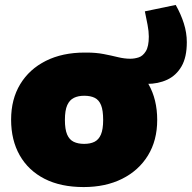

<svg xmlns="http://www.w3.org/2000/svg" viewBox="-20 -748 777 778"><path d="M575 -408Q554 -408 535 -412Q516 -416 505 -421L330 -535Q369 -535 400 -529Q431 -523 457.5 -516.5Q484 -510 508 -510Q525 -510 542 -515.5Q559 -521 571 -540.5Q583 -560 583 -600Q583 -621 578 -647Q573 -673 567 -702L692 -728Q713 -691 725 -653Q737 -615 737 -577Q737 -516 715.5 -479Q694 -442 657.5 -425Q621 -408 575 -408ZM319 10Q226 10 160.5 -23.5Q95 -57 60 -118.5Q25 -180 25 -263Q25 -346 62 -407Q99 -468 166 -501.5Q233 -535 323 -535Q415 -535 481 -501.5Q547 -468 582 -406.5Q617 -345 617 -262Q617 -179 579.5 -118Q542 -57 475 -23.5Q408 10 319 10ZM321 -165Q346 -165 363 -173.5Q380 -182 389 -203Q398 -224 398 -262Q398 -301 389.5 -322Q381 -343 364 -351.5Q347 -360 321 -360Q297 -360 279.5 -351.5Q262 -343 252.5 -322Q243 -301 243 -262Q243 -224 252 -203Q261 -182 278.5 -173.5Q296 -165 321 -165Z"/></svg>

Font: REM Medium Black
Style: Regular
Weight: 900
Version: Version 1.005;gftools[0.9.28]